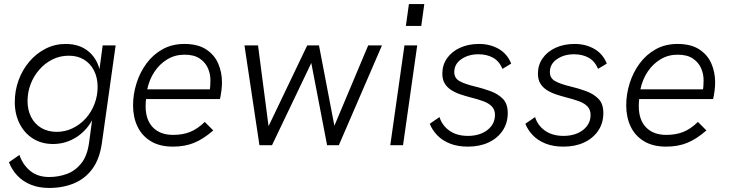

<svg xmlns="http://www.w3.org/2000/svg" viewBox="-20 -717 3601 948"><path d="M222 211Q172 211 132.5 195Q93 179 66 150.5Q39 122 24 84L76 48Q92 96 129 126.5Q166 157 223 157Q268 157 309.5 142Q351 127 381 90Q411 53 420 -14L439 -155L447 -147Q416 -79 361.5 -42.5Q307 -6 242 -6Q185 -6 142.5 -33Q100 -60 76.5 -107Q53 -154 53 -213Q53 -270 72 -321.5Q91 -373 125 -413Q159 -453 205 -476.5Q251 -500 304 -500Q375 -500 419.5 -461Q464 -422 475 -358L468 -352L487 -493H551L483 -10Q472 67 437 115.5Q402 164 347 187.5Q292 211 222 211ZM260 -66Q302 -66 339 -84Q376 -102 403.5 -132.5Q431 -163 446.5 -203.5Q462 -244 462 -288Q462 -333 444.5 -368Q427 -403 395 -422.5Q363 -442 320 -442Q276 -442 239 -423.5Q202 -405 174 -373Q146 -341 131 -301Q116 -261 116 -218Q116 -174 133.5 -139.5Q151 -105 183.5 -85.5Q216 -66 260 -66Z M834 7Q769 7 725 -19.5Q681 -46 659 -92Q637 -138 637 -197Q637 -252 654 -306Q671 -360 703.5 -404Q736 -448 783 -474Q830 -500 890 -500Q957 -500 998 -473Q1039 -446 1057.5 -403Q1076 -360 1076 -310Q1076 -291 1073 -267.5Q1070 -244 1066 -228H701Q700 -218 699.5 -210Q699 -202 699 -193Q699 -125 735 -88Q771 -51 835 -51Q882 -51 918.5 -65.5Q955 -80 991 -115L1033 -73Q985 -31 939 -12Q893 7 834 7ZM1014 -263Q1017 -279 1018 -292Q1019 -305 1019 -321Q1019 -352 1006.5 -380.5Q994 -409 966 -428Q938 -447 891 -447Q844 -447 806 -424Q768 -401 742.5 -362.5Q717 -324 707 -276H1034Z M1261 0 1187 -493H1254L1306 -94L1497 -493H1555L1631 -96L1798 -493H1866L1653 0H1595L1517 -406L1323 0Z M1907 0 1977 -493H2040L1970 0ZM1984 -589 1999 -697H2075L2060 -589Z M2290 7Q2240 7 2202 -8Q2164 -23 2139 -49Q2114 -75 2102 -106L2150 -139Q2163 -97 2199.5 -71.5Q2236 -46 2291 -46Q2328 -46 2358 -58.5Q2388 -71 2406 -94.5Q2424 -118 2424 -149Q2424 -175 2409 -191Q2394 -207 2367 -217Q2340 -227 2304 -236Q2277 -243 2252 -251.5Q2227 -260 2207 -273Q2187 -286 2175.5 -305.5Q2164 -325 2164 -353Q2164 -396 2187 -429Q2210 -462 2251 -481Q2292 -500 2345 -500Q2400 -500 2442.5 -475.5Q2485 -451 2504 -403L2461 -377Q2445 -415 2414.5 -432Q2384 -449 2342 -449Q2293 -449 2258 -425Q2223 -401 2223 -361Q2223 -331 2249 -316.5Q2275 -302 2325 -290Q2363 -281 2400.5 -267.5Q2438 -254 2462.5 -229.5Q2487 -205 2487 -159Q2487 -109 2461.5 -71.5Q2436 -34 2392 -13.5Q2348 7 2290 7Z M2762 7Q2712 7 2674 -8Q2636 -23 2611 -49Q2586 -75 2574 -106L2622 -139Q2635 -97 2671.5 -71.5Q2708 -46 2763 -46Q2800 -46 2830 -58.5Q2860 -71 2878 -94.5Q2896 -118 2896 -149Q2896 -175 2881 -191Q2866 -207 2839 -217Q2812 -227 2776 -236Q2749 -243 2724 -251.5Q2699 -260 2679 -273Q2659 -286 2647.5 -305.5Q2636 -325 2636 -353Q2636 -396 2659 -429Q2682 -462 2723 -481Q2764 -500 2817 -500Q2872 -500 2914.5 -475.5Q2957 -451 2976 -403L2933 -377Q2917 -415 2886.5 -432Q2856 -449 2814 -449Q2765 -449 2730 -425Q2695 -401 2695 -361Q2695 -331 2721 -316.5Q2747 -302 2797 -290Q2835 -281 2872.5 -267.5Q2910 -254 2934.5 -229.5Q2959 -205 2959 -159Q2959 -109 2933.5 -71.5Q2908 -34 2864 -13.5Q2820 7 2762 7Z M3269 7Q3204 7 3160 -19.5Q3116 -46 3094 -92Q3072 -138 3072 -197Q3072 -252 3089 -306Q3106 -360 3138.5 -404Q3171 -448 3218 -474Q3265 -500 3325 -500Q3392 -500 3433 -473Q3474 -446 3492.5 -403Q3511 -360 3511 -310Q3511 -291 3508 -267.5Q3505 -244 3501 -228H3136Q3135 -218 3134.5 -210Q3134 -202 3134 -193Q3134 -125 3170 -88Q3206 -51 3270 -51Q3317 -51 3353.5 -65.5Q3390 -80 3426 -115L3468 -73Q3420 -31 3374 -12Q3328 7 3269 7ZM3449 -263Q3452 -279 3453 -292Q3454 -305 3454 -321Q3454 -352 3441.5 -380.5Q3429 -409 3401 -428Q3373 -447 3326 -447Q3279 -447 3241 -424Q3203 -401 3177.5 -362.5Q3152 -324 3142 -276H3469Z"/></svg>

Font: Hanken Grotesk Light
Style: Italic
Weight: 300
Italic angle: -8°
Designer: Alfredo Marco Pradil
Foundry: Hanken Design Co.
Version: Version 3.013